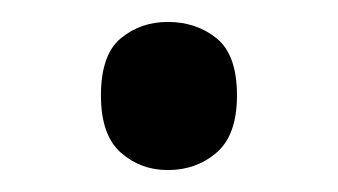

<svg xmlns="http://www.w3.org/2000/svg" viewBox="-20 -141 308 175"><path d="M72 -54Q72 -91 90 -106Q108 -121 133 -121Q159 -121 177.5 -106Q196 -91 196 -54Q196 -18 177.5 -2Q159 14 133 14Q108 14 90 -2Q72 -18 72 -54Z"/></svg>

Font: uguzrati25
Style: Book
Weight: 400
Designer: Jelle Bosma - Monotype Design Team, Universal Thirst
Foundry: Monotype Imaging Inc.
Version: Version 2.106